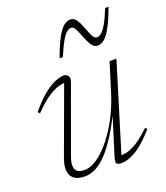

<svg xmlns="http://www.w3.org/2000/svg" viewBox="-127 -758 741 856"><g transform="rotate(-20 243.0 -330.0)"><path d="M283.5 -30.5 348 -237.5 355.5 -239.5Q322.5 -170.5 292.8 -122.8Q263 -75 235.2 -45.8Q207.5 -16.5 181.2 -3.2Q155 10 128.5 10Q95 10 76.8 -5.5Q58.5 -21 58.5 -50Q58.5 -61 61.2 -74Q64 -87 70.5 -104.5L188 -424.5L199.5 -413Q183 -415 160.2 -409.5Q137.5 -404 107.2 -384.2Q77 -364.5 36.5 -323L28.5 -331.5Q65.5 -376.5 96.5 -401.2Q127.5 -426 151.8 -435.8Q176 -445.5 193 -445.5Q206 -445.5 213.5 -435.2Q221 -425 213.5 -406L103 -102Q97 -86.5 94.5 -75.2Q92 -64 92 -55.5Q92 -35.5 103.5 -26.5Q115 -17.5 136.5 -17.5Q167 -17.5 199.5 -40.2Q232 -63 263.2 -102Q294.5 -141 320.5 -190.8Q346.5 -240.5 363.5 -294L407.5 -435.5H440L310 -11L298.5 -23.5Q314.5 -21.5 335.8 -25.5Q357 -29.5 386 -46.8Q415 -64 454.5 -102L462.5 -93.5Q410.5 -35 371.8 -12.5Q333 10 305 10Q283 10 279.5 1.8Q276 -6.5 283.5 -30.5ZM486 -665Q465 -607.5 447.2 -575.5Q429.5 -543.5 414 -531Q398.5 -518.5 382.5 -518.5Q365 -518.5 353.8 -536Q342.5 -553.5 334 -576.2Q325.5 -599 317 -616.5Q308.5 -634 296.5 -634Q286.5 -634 275 -624.5Q263.5 -615 249.8 -591Q236 -567 218 -523.5H202.5Q223.5 -581.5 241 -613.2Q258.5 -645 274.2 -657.5Q290 -670 306 -670Q323.5 -670 334.8 -652.5Q346 -635 354.2 -612.2Q362.5 -589.5 371 -572Q379.5 -554.5 391.5 -554.5Q402 -554.5 413.5 -564Q425 -573.5 439 -597.8Q453 -622 470 -665Z"/></g></svg>

Font: Newsreader 24pt ExtraLight
Style: Italic
Weight: 250
Italic angle: -17°
Designer: Hugues Gentile
Foundry: Production Type
Version: Version 1.003